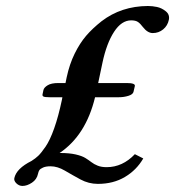

<svg xmlns="http://www.w3.org/2000/svg" viewBox="-20 -595 578 634"><path d="M179.2 -89.8Q209 -89.8 230 -85Q251 -80.1 262 -73.2Q272.9 -66.4 281.7 -59.6Q290.5 -52.7 302.7 -47.9Q314.9 -43 332 -43Q384.8 -43 425.3 -85.9L453.1 -71.8Q430.7 -33.2 392.3 -10.5Q354 12.2 303.2 12.2Q272.9 12.2 245.8 -2.4Q218.8 -17.1 194.3 -31.5Q169.9 -45.9 147 -45.9Q131.3 -45.9 122.1 -41.7Q112.8 -37.6 109.9 -33Q106.9 -28.3 105.5 -21Q101.6 -2.4 85.4 8.3Q69.3 19 54.2 19Q43 19 34.2 10.5Q25.4 2 27.3 -6.8Q34.2 -38.6 84 -63.5Q97.2 -71.8 106.4 -80.6Q115.7 -89.4 130.4 -110.6Q145 -131.8 158.9 -171.1Q172.9 -210.4 184.6 -266.1L186 -273.9H144Q128.4 -273.9 123.8 -276.1Q119.1 -278.3 120.6 -284.2L123.5 -297.9Q125.5 -306.2 137.5 -313.5Q149.4 -320.8 172.4 -320.8H196.3L200.2 -339.8Q209.5 -383.3 226.6 -418Q243.7 -452.6 264.4 -476.8Q285.2 -501 315.4 -524.9Q380.4 -574.7 468.3 -575.2Q482.9 -575.2 498.3 -572Q513.7 -568.8 527.3 -557.9Q541 -546.9 537.6 -529.8Q533.7 -510.3 518.8 -498Q503.9 -485.8 484.4 -485.8Q467.3 -485.8 451.7 -505.9Q443.4 -517.1 435.5 -522.5Q427.7 -527.8 413.1 -527.8Q381.3 -527.8 356.7 -490Q332 -452.1 318.4 -388.2L304.2 -320.8H398.4Q427.2 -320.8 425.3 -311L420.9 -292Q418.9 -283.2 404.1 -278.6Q389.2 -273.9 372.1 -273.9H293.9Q263.7 -148.4 176.8 -89.8Z"/></svg>

Font: Linux Libertine Slanted
Style: Semibold Slanted
Weight: 600
Designer: Philipp H. Poll
Foundry: Philipp H. Poll
Version: Version 5.1.1